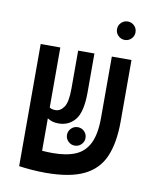

<svg xmlns="http://www.w3.org/2000/svg" viewBox="-86 -830 757 907"><g transform="rotate(10 293.0 -376.5)"><path d="M193.8 9.3Q159.7 9.3 124 6.3Q88.4 3.4 66.9 0V-0.5H66.4V-585.9H160.6V-297.9Q171.4 -290.5 189 -290.5Q212.4 -290.5 229.2 -314.5Q246.1 -338.4 246.1 -403.3V-585.9H324.2V-399.9Q324.2 -305.7 293.9 -268.3Q263.7 -231 213.9 -231Q196.3 -231 183.6 -235.1Q170.9 -239.3 160.6 -246.1V-90.3Q173.8 -89.4 187 -88.9Q200.2 -88.4 211.4 -88.4Q276.9 -88.4 320.3 -106.7Q363.8 -125 385.7 -169.4Q407.7 -213.9 407.7 -292V-585.9H502V-291.5Q502 -189 473.4 -122.3Q444.8 -55.7 377.4 -23.2Q310.1 9.3 193.8 9.3ZM307.6 -141.1Q289.6 -141.1 276.4 -154.1Q263.2 -167 263.2 -185.1Q263.2 -203.6 276.4 -216.6Q289.6 -229.5 307.6 -229.5Q326.2 -229.5 339.1 -216.6Q352.1 -203.6 352.1 -185.1Q352.1 -167 339.1 -154.1Q326.2 -141.1 307.6 -141.1ZM453.6 -673.8Q435.5 -673.8 422.4 -686.8Q409.2 -699.7 409.2 -717.8Q409.2 -736.3 422.4 -749.3Q435.5 -762.2 453.6 -762.2Q472.2 -762.2 485.1 -749.3Q498 -736.3 498 -717.8Q498 -699.7 485.1 -686.8Q472.2 -673.8 453.6 -673.8Z"/></g></svg>

Font: CaskaydiaCove NFP
Style: Regular
Weight: 400
Designer: Aaron Bell
Foundry: Saja Typeworks
Version: Version 2111.001; VTT 6.35;Nerd Fonts 3.1.1